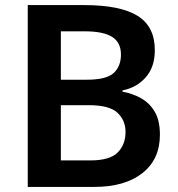

<svg xmlns="http://www.w3.org/2000/svg" viewBox="-20 -734 699 754"><path d="M311 -714Q452 -714 520 -672Q588 -630 588 -537Q588 -471 552.5 -430.5Q517 -390 461 -379V-374Q500 -367 533.5 -348.5Q567 -330 587.5 -295.5Q608 -261 608 -205Q608 -108 539 -54Q470 0 351 0H89V-714ZM322 -421Q397 -421 426 -447Q455 -473 455 -520Q455 -567 420.5 -589Q386 -611 312 -611H219V-421ZM219 -321V-104H334Q411 -104 442 -135Q473 -166 473 -216Q473 -261 441.5 -291Q410 -321 328 -321Z"/></svg>

Font: Noto Sans Lao UI SemBd
Style: Regular
Weight: 600
Designer: Monotype Design Team
Foundry: Monotype Imaging Inc.
Version: Version 2.000; ttfautohint (v1.8.4.7-5d5b)